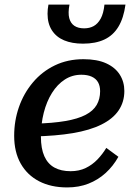

<svg xmlns="http://www.w3.org/2000/svg" viewBox="-20 -807 595 840"><path d="M343 -616Q398 -616 436.5 -634Q475 -652 498 -690Q521 -728 529 -787H437Q433 -748 420.5 -725.5Q408 -703 390 -693Q372 -683 348 -683Q322 -683 305.5 -694Q289 -705 283 -727.5Q277 -750 284 -787H192Q190 -776 189 -767Q188 -758 188 -747Q188 -704 207 -674.5Q226 -645 260.5 -630.5Q295 -616 343 -616ZM274 13Q203 13 151 -14Q99 -41 70.5 -91.5Q42 -142 42 -213Q42 -279 63 -339Q84 -399 124 -446.5Q164 -494 220 -521Q276 -548 345 -548Q405 -548 444.5 -530Q484 -512 504 -480.5Q524 -449 524 -409Q524 -361 499 -324Q474 -287 423.5 -262Q373 -237 298.5 -224.5Q224 -212 125 -210L131 -266Q211 -268 266 -277.5Q321 -287 354.5 -304.5Q388 -322 403 -348Q418 -374 418 -408Q418 -431 409 -447Q400 -463 381.5 -471.5Q363 -480 336 -480Q296 -480 263.5 -459Q231 -438 207.5 -400.5Q184 -363 171.5 -314Q159 -265 159 -209Q159 -157 174 -123.5Q189 -90 218 -74Q247 -58 289 -58Q326 -58 355 -72Q384 -86 406.5 -109.5Q429 -133 445 -160L498 -121Q475 -80 442 -50Q409 -20 367 -3.5Q325 13 274 13Z"/></svg>

Font: Roboto Serif Medium
Style: Italic
Weight: 500
Italic angle: -10°
Designer: Greg Gazdowicz
Foundry: Commercial Type
Version: Version 1.008